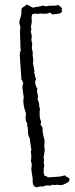

<svg xmlns="http://www.w3.org/2000/svg" viewBox="-20 -771 330 840"><path d="M193.4 4.9 233.4 2Q241.2 2 249 0Q256.8 -2 264.6 -3.9Q267.6 2 275.9 4.9Q284.2 7.8 284.2 13.7Q284.2 24.4 268.6 31.2Q253.9 39.1 246.1 39.1L227.5 37.1L218.8 39.1L211.9 37.1Q211.9 37.1 199.2 41L183.6 40L163.1 45.9L157.2 43.9L140.6 48.8Q138.7 48.8 132.8 44.9Q122.1 41 123 19.5Q124 12.7 120.6 -4.9Q117.2 -22.5 117.2 -33.2L119.1 -51.8L115.2 -67.4L117.2 -84L115.2 -109.4Q115.2 -111.3 117.2 -115.2L109.4 -168.9Q108.4 -170.9 106.9 -172.4Q105.5 -173.8 104 -180.2Q102.5 -186.5 102.5 -200.2Q102.5 -213.9 97.7 -223.6L99.6 -228.5Q99.6 -232.4 95.7 -237.3Q91.8 -242.2 91.8 -258.8L93.8 -269.5Q93.8 -276.4 90.8 -284.2Q82 -307.6 82 -334L84 -343.8L78.1 -386.7Q78.1 -399.4 82 -407.2Q76.2 -421.9 73.2 -423.8V-430.7L66.4 -530.3Q66.4 -541 71.3 -552.7Q69.3 -556.6 69.3 -561.5Q69.3 -566.4 69.3 -571.3L67.4 -630.9L69.3 -653.3L64.5 -669.9Q64.5 -679.7 67.9 -689.5Q71.3 -699.2 72.8 -707Q74.2 -714.8 73.7 -721.2Q73.2 -727.5 75.2 -735.4L97.7 -751Q105.5 -748 111.8 -743.7Q118.2 -739.3 126 -737.3Q135.7 -741.2 146.5 -741.7Q157.2 -742.2 167 -747.1Q169.9 -745.1 173.3 -745.1Q176.8 -745.1 179.7 -743.2Q194.3 -747.1 208 -746.1Q221.7 -745.1 236.3 -749Q249 -736.3 250.5 -736.3Q252 -736.3 252 -735.4L249 -728.5V-727.5L252.9 -722.7Q252.9 -721.7 251 -721.7Q249 -711.9 231.4 -710.4Q213.9 -709 209 -708Q201.2 -715.8 196.3 -715.8Q191.4 -715.8 191.9 -712.9Q192.4 -710 187.5 -711.9Q179.7 -710 171.4 -710.9Q163.1 -711.9 155.3 -711.9L143.6 -710L132.8 -711.9L125 -709L123 -710Q118.2 -705.1 118.2 -694.3L119.1 -674.8L115.2 -653.3L117.2 -642.6L115.2 -632.8L119.1 -612.3L117.2 -596.7L121.1 -578.1L119.1 -559.6L123 -544.9V-528.3L126 -504.9L124 -497.1L130.9 -458Q130.9 -454.1 127.9 -453.1Q132.8 -449.2 132.8 -440.9Q132.8 -432.6 137.7 -427.7L133.8 -412.1Q133.8 -398.4 143.6 -381.8Q141.6 -376 141.6 -374L146.5 -347.7Q146.5 -342.8 143.6 -339.8Q151.4 -321.3 151.4 -311Q151.4 -300.8 153.8 -297.9Q156.2 -294.9 154.8 -292.5Q153.3 -290 153.3 -272.9Q153.3 -255.9 156.7 -247.6Q160.2 -239.3 160.2 -236.3L157.2 -227.5L167 -210.9Q166 -207 166 -199.2L169.9 -175.8L173.8 -163.1Q175.8 -155.3 174.8 -147.5Q173.8 -139.6 173.8 -131.8L175.8 -113.3L170.9 -82L172.9 -71.3L170.9 -60.5L173.8 -47.9L170.9 -31.2L171.9 -22.5Q171.9 -17.6 168.9 -16.6Q172.9 -13.7 172.9 -9.3Q172.9 -4.9 175.3 -2.4Q177.7 0 179.7 -0.5Q181.6 -1 183.6 0L187.5 3.9Z"/></svg>

Font: Mountains of Christmas
Style: Regular
Weight: 400
Designer: Crystal Kluge
Foundry: Font Diner, Inc DBA Tart Workshop
Version: Version 1.003